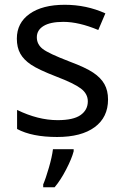

<svg xmlns="http://www.w3.org/2000/svg" viewBox="-20 -566 519 807"><path d="M434.1 -147.9Q434.1 -72.8 377.9 -31.5Q321.8 9.8 220.2 9.8Q114.3 9.8 51.8 -23.9V-104Q140.1 -61 222.2 -61Q288.6 -61 318.8 -82.5Q349.1 -104 349.1 -140.1Q349.1 -171.9 320.1 -193.8Q291 -215.8 216.8 -244.1Q141.1 -273.4 110.4 -294.2Q79.6 -314.9 65.2 -340.8Q50.8 -366.7 50.8 -403.8Q50.8 -469.7 104.5 -507.8Q158.2 -545.9 252 -545.9Q343.3 -545.9 422.9 -509.8L393.1 -439.9Q311.5 -474.1 246.1 -474.1Q191.4 -474.1 163.1 -456.8Q134.8 -439.5 134.8 -409.2Q134.8 -379.9 159.2 -360.6Q183.6 -341.3 272.9 -307.1Q339.8 -282.2 371.8 -260.7Q403.8 -239.3 418.9 -212.4Q434.1 -185.5 434.1 -147.9ZM161.6 209Q172.4 184.1 185.5 138.7Q198.7 93.3 202.6 61H289.6V69.8Q281.7 100.6 258.1 146.2Q234.4 191.9 209.5 221.2H161.6Z"/></svg>

Font: NotoPenekeko
Style: Regular
Weight: 400
Designer: Monotype Design team
Foundry: Monotype Imaging Inc.
Version: Version 1.04